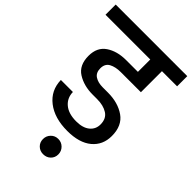

<svg xmlns="http://www.w3.org/2000/svg" viewBox="-301 -846 1174 1174"><g transform="rotate(45 285.5 -259.5)"><path d="M290 -470Q245 -470 215 -454Q185 -438 185 -398Q185 -360 211 -343Q237 -326 278 -326H323Q410 -326 469 -285Q528 -244 528 -155Q528 -77 472 -30.5Q416 16 313 16Q202 16 134.5 -36.5Q67 -89 65 -177H169Q170 -126 207 -95Q244 -64 310 -64Q367 -64 398 -89.5Q429 -115 429 -156Q429 -206 394 -228.5Q359 -251 304 -251H265Q190 -251 135 -285.5Q80 -320 80 -401Q80 -475 132 -510Q184 -545 261 -545H363V-652H-24V-740H595V-652H464V-470ZM376 156Q376 184 357 202.5Q338 221 309 221Q281 221 262 202.5Q243 184 243 156Q243 128 262 108.5Q281 89 309 89Q337 89 356.5 108.5Q376 128 376 156Z"/></g></svg>

Font: A Bank Premium Med
Style: Regular
Weight: 500
Designer: Ninad Kale (Devanagari), Jonny Pinhorn (Latin), Htun Naung (Myanmar)
Foundry: Indian Type Foundry
Version: 4.004